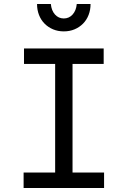

<svg xmlns="http://www.w3.org/2000/svg" viewBox="-20 -943 640 963"><path d="M98.4 0H502V-77.6H343.8V-622.4H500V-700H100.4V-622.4H256.6V-77.6H98.4ZM235 -923H165.8Q165.8 -893.2 175.6 -868Q185.4 -842.8 203.5 -824.5Q221.6 -806.2 246.1 -795.9Q270.6 -785.6 300 -785.6Q329.4 -785.6 353.9 -795.9Q378.4 -806.2 396.5 -824.5Q414.6 -842.8 424.4 -868.1Q434.2 -893.3 434.2 -923H365Q362 -890 344.2 -870.2Q326.4 -850.4 300 -850.4Q273.6 -850.4 255.8 -870.2Q238 -890 235 -923Z"/></svg>

Font: CommitMonoV142 ExtLt
Style: Regular
Weight: 200
Monospace: yes
Designer: Eigil Nikolajsen
Foundry: Eigil Nikolajsen
Version: Version 1.142